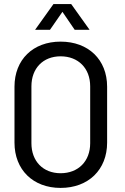

<svg xmlns="http://www.w3.org/2000/svg" viewBox="-20 -912 614 941"><path d="M277 9C413 9 505 -80 505 -213V-487C505 -620 413 -708 277 -708C142 -708 51 -620 51 -487V-213C51 -80 142 9 277 9ZM134 -210V-489C134 -577 191 -636 277 -636C364 -636 422 -577 422 -489V-210C422 -122 364 -63 277 -63C191 -63 134 -122 134 -210ZM152 -766H225L286 -854L346 -766H419L329 -892H242Z"/></svg>

Font: Vanilla Cream Book
Style: Regular
Weight: 400
Designer: Jeremy Tribby, Jinavaṁso
Foundry: Tribby Type
Version: Version 1.422;Glyphs 3.1.2 (3151)